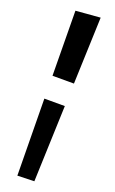

<svg xmlns="http://www.w3.org/2000/svg" viewBox="-185 -879 634 1059"><g transform="rotate(20 132.5 -349.0)"><path d="M189 -311 172.9 136.2 74.2 139.2 68.8 -311ZM208 -836.9 193.8 -444.8H67.9L64 -825.2Z"/></g></svg>

Font: Original Surfer
Style: Regular
Weight: 400
Designer: Astigmatic (AOETI)
Foundry: Astigmatic (AOETI)
Version: Version 1.001